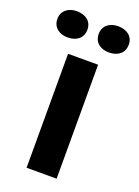

<svg xmlns="http://www.w3.org/2000/svg" viewBox="-187 -786 614 847"><g transform="rotate(20 120.5 -362.5)"><path d="M217 -602C258 -602 288 -624 288 -664C288 -703 258 -725 217 -725C177 -725 147 -703 147 -664C147 -624 177 -602 217 -602ZM23 -602C64 -602 94 -624 94 -664C94 -703 64 -725 23 -725C-16 -725 -47 -703 -47 -664C-47 -624 -16 -602 23 -602ZM50 0H191V-535H50Z"/></g></svg>

Font: Mona Sans SemiCondensed
Style: Bold
Weight: 700
Width: 4
Designer: Deni Anggara
Foundry: GitHub
Version: Version 2.000